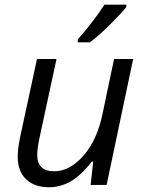

<svg xmlns="http://www.w3.org/2000/svg" viewBox="-20 -786 617 816"><path d="M310.5 -606V-619.1Q339.8 -650.9 371.6 -692.4Q403.3 -733.9 423.8 -766.1H516.6V-755.9Q500 -733.9 449.2 -683.1Q398.4 -632.3 361.8 -606ZM138.2 -127.9Q138.2 -58.1 210 -58.1Q210.4 -58.1 210.9 -58.1Q276.9 -58.1 335 -124.8Q393.1 -191.4 416 -303.2L464.8 -535.2H545.9L433.1 0H365.2L376 -99.1H370.1Q322.8 -38.6 279.3 -14.4Q235.8 9.8 189 9.8Q126 9.8 90.6 -24.4Q55.2 -58.6 55.2 -121.1Q55.2 -152.8 65.9 -205.1L137.2 -535.2H220.2L147 -195.8Q138.2 -152.3 138.2 -127.9Z"/></svg>

Font: Open Sans Hebrew
Style: Italic
Weight: 400
Italic angle: -12°
Foundry: Ascender Corporation, Yanek Iontef
Version: Version 2.001;PS 002.001;hotconv 1.0.70;makeotf.lib2.5.58329